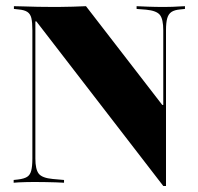

<svg xmlns="http://www.w3.org/2000/svg" viewBox="-20 -591 642 621"><path d="M508.1 10.5 97.6 -521.8H94.4V-201.6H84.7V-492.7Q84.7 -518.5 81.5 -532.3Q78.2 -546 68.5 -552.4Q58.9 -558.9 39.5 -560.5L25 -562.1V-571Q38.7 -571 58.1 -570.2Q77.4 -569.4 102 -569Q126.6 -568.5 154 -568.5H166.9Q192.7 -568.5 215.3 -569.4Q237.9 -570.2 258.1 -571L504.8 -251.6H508.1V-492.7Q508.1 -529 497.2 -542.7Q486.3 -556.5 452.4 -559.7L421.8 -562.1V-571Q435.5 -570.2 459.3 -569.4Q483.1 -568.5 512.1 -568.5Q525.8 -568.5 538.3 -569Q550.8 -569.4 561.3 -570.2Q571.8 -571 578.2 -571V-562.1L562.9 -560.5Q544.4 -558.9 534.7 -552.4Q525 -546 521 -532.3Q516.9 -518.5 516.9 -492.7V10.5ZM94.4 -78.2Q94.4 -43.5 105.2 -29.4Q116.1 -15.3 150.8 -12.1L187.1 -8.9V0Q176.6 -0.8 161.3 -1.2Q146 -1.6 128.2 -2Q110.5 -2.4 90.3 -2.4Q76.6 -2.4 63.7 -2Q50.8 -1.6 41.1 -1.2Q31.5 -0.8 24.2 0V-8.9L38.7 -10.5Q58.1 -12.9 67.7 -19Q77.4 -25 81 -39.1Q84.7 -53.2 84.7 -78.2V-201.6H94.4Z"/></svg>

Font: Playfair 144pt SemiCondensed Black
Style: Regular
Weight: 900
Width: 4
Designer: Claus Eggers Sørensen
Foundry: Claus Eggers Sørensen
Version: Version 2.203